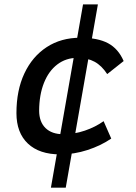

<svg xmlns="http://www.w3.org/2000/svg" viewBox="-20 -701 626 884"><path d="M214.4 163.1 362.3 -680.7H430.7L282.7 163.1ZM271.5 -83Q322.3 -83 370.8 -99.6Q419.4 -116.2 457 -143.1L492.2 -63Q444.3 -30.3 382.8 -10.3Q321.3 9.8 257.3 9.8Q161.1 9.8 108.4 -40Q55.7 -89.8 55.7 -180.2Q55.7 -285.2 92.3 -363Q128.9 -440.9 195.1 -484.1Q261.2 -527.3 350.1 -527.3Q430.2 -527.3 477.5 -502Q524.9 -476.6 549.3 -419.9L473.6 -359.9Q448.2 -398.9 415.5 -416.7Q382.8 -434.6 336.4 -434.6Q283.7 -434.6 243.9 -404.3Q204.1 -374 182.4 -319.3Q160.6 -264.6 160.2 -190.9Q160.6 -139.6 189.7 -111.3Q218.8 -83 271.5 -83Z"/></svg>

Font: Cascadia Mono NF
Style: Italic
Weight: 400
Italic angle: -10°
Monospace: yes
Designer: Aaron Bell
Foundry: Saja Typeworks
Version: Version 2404.023